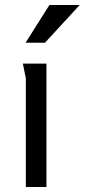

<svg xmlns="http://www.w3.org/2000/svg" viewBox="-20 -753 341 773"><path d="M179 -733 83 -581H161L301 -733ZM84 -438V0H167V-497H72C73 -491 84 -440 84 -438Z"/></svg>

Font: Rosario
Style: Regular
Weight: 400
Designer: Hector Gatti
Foundry: Omnibus Type
Version: Version 1.100